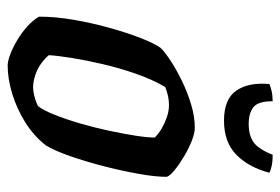

<svg xmlns="http://www.w3.org/2000/svg" viewBox="-138 -610 748 513"><g transform="rotate(90 236.5 -354.0)"><path d="M155 0Q144 0 125.5 -7Q107 -14 87 -26Q67 -38 50.5 -53Q34 -68 25 -84Q25 -128 33.5 -177Q42 -226 55 -272.5Q68 -319 82 -355Q96 -391 108 -408Q118 -419 141.5 -434.5Q165 -450 195.5 -465Q226 -480 259 -490Q292 -500 322 -500Q336 -500 356.5 -492Q377 -484 398 -471.5Q419 -459 434.5 -446.5Q450 -434 453 -425Q453 -395 445 -350Q437 -305 424.5 -256.5Q412 -208 397.5 -166.5Q383 -125 369 -102Q343 -69 306.5 -46.5Q270 -24 230.5 -12Q191 0 155 0ZM214 -68Q221 -68 229 -69.5Q237 -71 246.5 -74Q256 -77 264 -81Q275 -95 287 -125Q299 -155 310 -192.5Q321 -230 329.5 -269.5Q338 -309 343 -341.5Q348 -374 348 -393Q337 -404 323 -412Q309 -420 293 -425.5Q277 -431 261 -431Q249 -431 237.5 -428.5Q226 -426 213 -421Q193 -387 177.5 -342.5Q162 -298 151.5 -252.5Q141 -207 135 -169Q129 -131 128 -110Q136 -100 149.5 -90Q163 -80 180.5 -74Q198 -68 214 -68ZM303 -578Q245 -578 222.5 -611Q200 -644 205 -699Q210 -702 223 -705Q236 -708 251 -708Q251 -669 267 -656.5Q283 -644 312 -644Q342 -644 360.5 -657Q379 -670 394 -708Q413 -708 425.5 -705Q438 -702 442 -699Q427 -643 393.5 -610.5Q360 -578 303 -578Z"/></g></svg>

Font: Texturina 12pt SemiBold
Style: Italic
Weight: 600
Italic angle: -11°
Version: Version 1.002